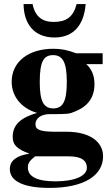

<svg xmlns="http://www.w3.org/2000/svg" viewBox="-20 -711 540 937"><path d="M315 52C380 52 404 74 404 108C404 146 349 174 250 174C162 174 116 151 116 107C116 86 123 75 151 52ZM306 -312C306 -218 288 -182 240 -182C192 -182 174 -218 174 -311C174 -409 192 -442 239 -442C287 -442 306 -405 306 -312ZM254 -68C174 -68 153 -78 153 -105C153 -135 183 -154 222 -154C313 -154 316 -154 349 -168C410 -193 441 -237 441 -300C441 -340 429 -373 401 -398H481V-451H352C308 -467 280 -473 240 -473C121 -473 37 -411 37 -312C37 -236 90 -180 161 -160C81 -137 42 -102 42 -43C42 -6 60 16 124 39C61 48 28 73 28 114C28 174 96 206 222 206C389 206 483 146 483 52C483 -22 414 -68 306 -68ZM354 -691C337 -627 303 -604 241 -604C187 -604 151 -630 139 -691H95C96 -595 146 -528 246 -528C345 -528 391 -597 398 -691Z"/></svg>

Font: XITS Math
Style: Bold
Weight: 700
Designer: MicroPress Inc., with final additions and corrections provided by Coen Hoffman, Elsevier (retired)
Version: Version 1.302